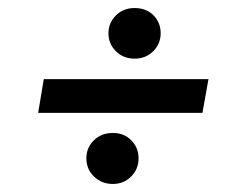

<svg xmlns="http://www.w3.org/2000/svg" viewBox="-20 -529 599 478"><path d="M75 -248 89 -332H499L484 -248ZM261 -71Q233 -71 214 -89.5Q195 -108 195 -135Q195 -161 213.5 -179.5Q232 -198 261 -198Q289 -198 307 -179.5Q325 -161 325 -135Q325 -108 306.5 -89.5Q288 -71 261 -71ZM315 -383Q287 -383 268.5 -401.5Q250 -420 250 -446Q250 -472 268.5 -490.5Q287 -509 315 -509Q344 -509 362 -491Q380 -473 380 -446Q380 -420 361.5 -401.5Q343 -383 315 -383Z"/></svg>

Font: DM Sans 28pt Medium
Style: Italic
Weight: 500
Italic angle: -10°
Version: Version 4.004;gftools[0.9.30]